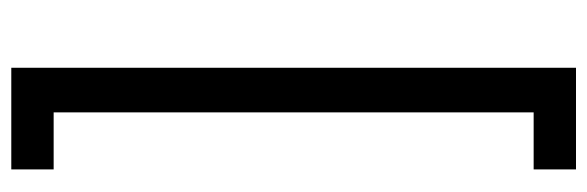

<svg xmlns="http://www.w3.org/2000/svg" viewBox="-370 -450 1040 340"><g transform="rotate(90 150.0 -280.0)"><path d="M179 -705H280V-780H100V220H280V145H179Z"/></g></svg>

Font: Jost* Book
Style: Regular
Weight: 400
Version: Version 3.000